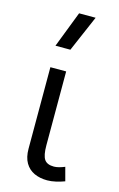

<svg xmlns="http://www.w3.org/2000/svg" viewBox="-119 -805 541 870"><g transform="rotate(15 152.0 -370.0)"><path d="M195 14Q161 14 134.2 1.8Q107.5 -10.5 92.2 -36.5Q77 -62.5 77 -103V-485H151V-138.5Q151 -91 163.8 -72.5Q176.5 -54 208.5 -54Q219.5 -54 232.5 -57.5Q245.5 -61 259 -66.5L276 -3Q256 4.5 235 9.2Q214 14 195 14ZM74 -585 139.5 -754.5H217L144 -585Z"/></g></svg>

Font: Geologica Roman ExtraLight
Style: Regular
Weight: 250
Designer: Sindre Bremnes, Frode Helland
Foundry: Monokrom Skriftforlag AS
Version: Version 1.010;gftools[0.9.28]